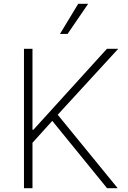

<svg xmlns="http://www.w3.org/2000/svg" viewBox="-20 -982 668 1002"><path d="M105.1 0V-727.3H149.5V-305H154.5L538 -727.3H596.9L281.2 -383.2L594.1 0H538.7L252.8 -351.2L149.5 -236.9V0ZM293 -805 388.1 -962H440L332.7 -805Z"/></svg>

Font: Inter UI Extra Light
Style: Regular
Weight: 200
Designer: Rasmus Andersson
Foundry: rsms
Version: 3.2;8d6f07862